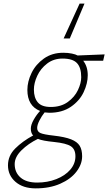

<svg xmlns="http://www.w3.org/2000/svg" viewBox="-20 -800 597 1059"><path d="M419 -780H446L365 -588H331ZM24 112Q24 59 64 19Q104 -21 163 -53Q157 -58 153.5 -68Q150 -78 150 -90Q150 -112 166 -140Q182 -168 201 -188Q131 -216 131 -304Q131 -350 154 -397.5Q177 -445 222 -477Q267 -509 329 -509Q355 -509 376.5 -504.5Q398 -500 408 -494L557 -500L549 -465H439Q464 -433 464 -385Q464 -340 441.5 -292Q419 -244 371 -211Q323 -178 252 -178L226 -180Q210 -160 197.5 -135.5Q185 -111 185 -94Q185 -74 203.5 -66Q222 -58 276 -52Q338 -45 372 -31.5Q406 -18 419.5 4Q433 26 433 62Q433 106 401.5 147Q370 188 312 213.5Q254 239 177 239Q107 239 65.5 203Q24 167 24 112ZM428 -374Q428 -427 404.5 -452Q381 -477 325 -477Q276 -477 240 -449.5Q204 -422 185.5 -382Q167 -342 167 -306Q167 -261 188.5 -235.5Q210 -210 260 -210Q316 -210 354 -237.5Q392 -265 410 -303.5Q428 -342 428 -374ZM396 62Q396 23 370.5 6.5Q345 -10 278 -17Q215 -23 189 -34Q136 -8 98.5 29Q61 66 61 105Q61 151 93 179Q125 207 185 207Q242 207 290.5 188Q339 169 367.5 136Q396 103 396 62Z"/></svg>

Font: Cairo ExtraLight
Style: Italic
Weight: 275
Italic angle: -13°
Designer: Mohamed Gaber, Accademia di Belle Arti di Urbino and others
Foundry: Kief Type Foundry, Accademia di Belle Arti di Urbino and others
Version: Version 3.011